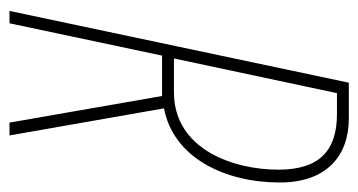

<svg xmlns="http://www.w3.org/2000/svg" viewBox="-195 -559 754 404"><g transform="rotate(90 182.0 -357.0)"><path d="M3 0H29L97 -321H182L238 0H265L208 -325C312 -345 364 -453 364 -569C364 -666 309 -714 229 -714H154ZM174 -346H103L176 -689H220C297 -689 337 -652 337 -566C337 -469 293 -346 174 -346Z"/></g></svg>

Font: Noto Sans ExtraCondensed Thin
Style: Italic
Weight: 100
Width: 2
Italic angle: -12°
Designer: Monotype Design Team
Foundry: Monotype Imaging Inc.
Version: Version 2.013